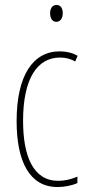

<svg xmlns="http://www.w3.org/2000/svg" viewBox="-20 -744 353 774"><path d="M208 -724C188 -724 182 -706 182 -690C182 -672 190 -656 207 -656C223 -656 233 -670 233 -691C233 -707 227 -724 208 -724ZM212 10C239 10 270 4 292 -6V-32C267 -21 240 -15 215 -15C114 -15 73 -114 73 -257C73 -427 130 -512 222 -512C244 -512 265 -507 283 -496L293 -519C272 -531 248 -537 221 -537C113 -537 47 -440 47 -256C47 -93 99 10 212 10Z"/></svg>

Font: Noto Sans Malayalam ExtraCondensed Thin
Style: Regular
Weight: 100
Width: 2
Designer: Jelle Bosma - Monotype Design Team
Foundry: Monotype Imaging Inc.
Version: Version 2.104